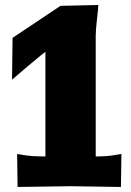

<svg xmlns="http://www.w3.org/2000/svg" viewBox="-20 -741 520 762"><path d="M27.8 -424.8 29.8 -590.8 220.2 -717.8 370.1 -721.2Q370.1 -709.5 365 -665.5Q359.9 -621.6 359.9 -600.1V-120.1Q406.7 -120.1 438 -126L461.9 -129.9L460 1L259.8 -2L49.8 1L47.9 -129.9L71.8 -126Q103 -120.1 160.2 -120.1V-535.2Q149.9 -528.3 117.9 -501.2Q85.9 -474.1 82 -471.2Z"/></svg>

Font: Zantroke
Style: Regular
Weight: 500
Foundry: gluk
Version: Version 0.36